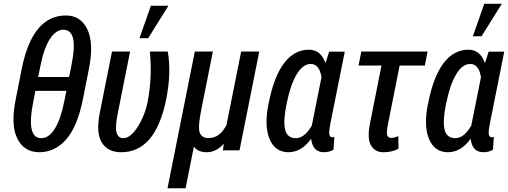

<svg xmlns="http://www.w3.org/2000/svg" viewBox="-20 -804 2717 1027"><path d="M158.2 -261.2Q118.7 -64.9 200.7 -64.9Q240.7 -64.5 272.5 -114.3Q304.2 -164.1 323.7 -261.2L335 -317.9H169.4ZM319.3 -645Q279.3 -645 247.1 -595.7Q214.8 -546.4 195.8 -449.7L184.1 -392.1H349.6L361.3 -449.7Q382.3 -554.7 370.6 -599.6Q359.4 -644.5 319.3 -645ZM190.9 10.3Q108.4 10.3 72.3 -63.5Q36.1 -137.2 64.5 -274.9L96.2 -435.5Q153.3 -721.2 332.5 -721.2Q411.6 -721.2 447.3 -647Q482.9 -572.8 455.6 -435.5L423.8 -274.9Q393.6 -125 333.5 -57.6Q273.4 9.8 190.9 10.3Z M639.2 -64.9Q678.7 -64.9 717.8 -127.4Q756.8 -190.4 770.5 -263.7Q794.9 -393.6 781.7 -528.3H877.4Q897 -414.6 869.6 -275.9Q813 10.3 627.9 10.3Q556.6 10.3 524.4 -42Q492.2 -94.2 514.2 -203.1L579.1 -528.3H675.8L610.8 -202.1Q594.7 -124.5 603.5 -94.7Q612.3 -64.9 639.2 -64.9ZM787.1 -773.4H880.9L772.5 -599.6H726.1Z M1191.4 -135.3 1270 -528.3H1366.7L1261.2 0H1172.4L1176.8 -33.2L1175.8 -33.7Q1134.8 10.3 1086.4 10.3Q1038.1 10.3 1017.1 -20L972.7 203.1H876L1022 -528.3H1118.7L1057.6 -222.7Q1037.6 -124 1048.3 -94.7Q1060.1 -65.4 1093.3 -65.4Q1126.5 -65.4 1149.9 -83Q1173.3 -100.6 1191.4 -135.3Z M1562.5 -64.9Q1609.4 -64.9 1648.4 -133.3Q1648.4 -138.7 1650.9 -147.5L1699.7 -391.1Q1688.5 -461.9 1642.1 -461.9Q1599.6 -461.9 1566.4 -405.3Q1533.2 -348.6 1515.1 -257.8L1512.7 -247.6Q1494.1 -157.2 1504.9 -111.3Q1515.6 -65.4 1562.5 -64.9ZM1632.8 -538.1Q1694.8 -538.1 1720.2 -468.3H1721.7L1740.7 -527.8H1824.2L1748 -147.5Q1738.3 -99.6 1741.7 -84.5Q1745.1 -69.3 1758.8 -69.3Q1763.7 -69.3 1768.6 -72.3L1763.7 -2.9Q1739.7 10.3 1713.4 10.3Q1651.9 10.3 1644.5 -62Q1592.8 10.3 1522 10.3Q1451.2 9.8 1421.9 -60.5Q1392.6 -130.9 1416 -247.6L1418.5 -257.8Q1445.8 -395.5 1500 -466.8Q1554.2 -538.1 1632.8 -538.1Z M2110.4 -76.2 2111.8 -8.8Q2077.1 10.3 2031.2 10.3Q1985.8 10.3 1964.4 -26.4Q1942.9 -63 1959 -143.1L2020.5 -453.6H1897.9L1912.6 -528.3H2267.1L2252.4 -453.6H2117.7L2055.2 -139.6Q2045.9 -94.7 2051.3 -80.6Q2056.6 -66.4 2073.2 -66.4Q2089.8 -66.4 2110.4 -76.2Z M2415.5 -64.9Q2462.4 -64.9 2501.5 -133.3Q2501.5 -138.7 2503.9 -147.5L2552.7 -391.1Q2541.5 -461.9 2495.1 -461.9Q2452.6 -461.9 2419.4 -405.3Q2386.2 -348.6 2368.2 -257.8L2365.7 -247.6Q2347.2 -157.2 2357.9 -111.3Q2368.7 -65.4 2415.5 -64.9ZM2485.8 -538.1Q2547.9 -538.1 2573.2 -468.3H2574.7L2593.8 -527.8H2677.2L2601.1 -147.5Q2591.3 -99.6 2594.7 -84.5Q2598.1 -69.3 2611.8 -69.3Q2616.7 -69.3 2621.6 -72.3L2616.7 -2.9Q2592.8 10.3 2566.4 10.3Q2504.9 10.3 2497.6 -62Q2445.8 10.3 2375 10.3Q2304.2 9.8 2274.9 -60.5Q2245.6 -130.9 2269 -247.6L2271.5 -257.8Q2298.8 -395.5 2353 -466.8Q2407.2 -538.1 2485.8 -538.1ZM2570.3 -783.7H2664.1L2555.7 -609.9H2509.3Z"/></svg>

Font: RobotoCondensed-Italic
Style: Italic
Weight: 400
Designer: Google
Version: Version 1.200311; 2013